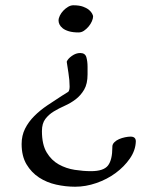

<svg xmlns="http://www.w3.org/2000/svg" viewBox="-20 -692 582 728"><path d="M278 -569Q256 -569 241 -573.5Q226 -578 217.5 -585Q209 -592 205.5 -599.5Q202 -607 202 -614Q202 -623 207 -633Q212 -643 220 -651.5Q228 -660 238 -666Q248 -672 258 -672Q281 -672 295.5 -666.5Q310 -661 318 -654Q326 -647 329.5 -640Q333 -633 333 -630Q333 -622 328.5 -611.5Q324 -601 316 -591.5Q308 -582 298.5 -575.5Q289 -569 278 -569ZM62 -146Q62 -178 75 -204Q88 -230 110 -252Q132 -274 159.5 -292.5Q187 -311 215 -329L239 -344Q244 -350 244 -364Q244 -387 239.5 -415.5Q235 -444 233 -458Q237 -469 252.5 -480Q268 -491 284 -491Q303 -491 307.5 -475Q312 -459 312 -439V-410Q312 -374 299 -352Q286 -330 267 -315.5Q248 -301 225.5 -291Q203 -281 184 -269.5Q165 -258 152 -241Q139 -224 139 -195Q139 -144 157 -114Q175 -84 203 -68.5Q231 -53 263.5 -48Q296 -43 325 -43Q373 -43 389.5 -64.5Q406 -86 406 -134V-136Q406 -145 413.5 -152.5Q421 -160 431.5 -164.5Q442 -169 454 -171.5Q466 -174 475 -174Q495 -174 495 -156Q494 -122 472.5 -91Q451 -60 418.5 -36Q386 -12 345.5 2Q305 16 265 16Q229 16 193 8Q157 0 128 -19Q99 -38 80.5 -69Q62 -100 62 -146Z"/></svg>

Font: Asar
Style: Regular
Weight: 400
Designer: Eben Sorkin
Foundry: Eben Sorkin, Pria Ravichandran
Version: Version 1.003; ttfautohint (v1.3) -l 8 -r 50 -G 0 -x 0 -H 45